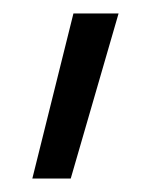

<svg xmlns="http://www.w3.org/2000/svg" viewBox="-20 -48 224 285"><path d="M156 -28H89L28 217H85Z"/></svg>

Font: Non Bureau Light
Style: Regular
Weight: 300
Designer: Jona Saucedo
Foundry: Non Foundry
Version: Version 1.000;FEAKit 1.0